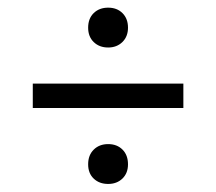

<svg xmlns="http://www.w3.org/2000/svg" viewBox="-20 -624 550 489"><path d="M63.5 -349V-411H447V-349ZM255.5 -155.5Q233 -155.5 218.8 -169Q204.5 -182.5 204.5 -205.5Q204.5 -229 218.8 -243Q233 -257 255.5 -257Q278 -257 292 -243Q306 -229 306 -205.5Q306 -183 291.8 -169.2Q277.5 -155.5 255.5 -155.5ZM255.5 -503Q233 -503 218.8 -516.8Q204.5 -530.5 204.5 -553.5Q204.5 -577 218.8 -590.8Q233 -604.5 255.5 -604.5Q278 -604.5 292 -590.5Q306 -576.5 306 -553.5Q306 -531 291.8 -517Q277.5 -503 255.5 -503Z"/></svg>

Font: Encode Sans SC Condensed
Style: Regular
Weight: 400
Width: 3
Designer: Multiple Designers
Foundry: Impallari Type
Version: Version 3.002